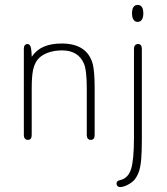

<svg xmlns="http://www.w3.org/2000/svg" viewBox="-20 -561 680 781"><path d="M109 -330Q108 -365 103.5 -373.5Q99 -382 92 -382Q85 -382 81 -377Q77 -372 77 -364V-12Q77 -2 81.5 3Q86 8 93 8Q101 8 105 3Q109 -2 109 -12V-202Q109 -248 114 -273.5Q119 -299 131 -316Q145 -335 172 -345.5Q199 -356 232 -356Q298 -356 321 -303Q327 -290 330 -264Q333 -238 333 -202V-12Q333 -2 337.5 3Q342 8 349 8Q357 8 361 3Q365 -2 365 -12V-205Q365 -237 363 -261Q361 -285 358 -298Q336 -384 231 -384Q188 -384 158 -371Q128 -358 109 -330ZM557 6V-362Q557 -372 553 -377Q549 -382 541 -382Q534 -382 529.5 -377Q525 -372 525 -362V-2Q525 88 513.5 125.5Q502 163 471 171Q461 173 457.5 176.5Q454 180 454 186Q454 192 458 196Q462 200 468 200Q482 200 500 190.5Q518 181 528 169Q539 155 545.5 135.5Q552 116 554.5 85Q557 54 557 6ZM540 -541Q529 -541 523 -532.5Q517 -524 517 -507Q517 -490 523 -481Q529 -472 540 -472Q551 -472 557 -481Q563 -490 563 -507Q563 -524 557 -532.5Q551 -541 540 -541Z"/></svg>

Font: Beiruti ExtraLight
Style: Regular
Weight: 250
Designer: Arlette Boutros
Foundry: Boutros
Version: Version 1.41